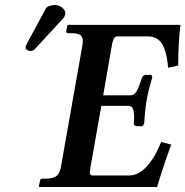

<svg xmlns="http://www.w3.org/2000/svg" viewBox="-20 -745 739 765"><path d="M137.2 0 134.8 -2 139.2 -23.9Q140.6 -33.2 147.9 -33.2H161.1Q190.4 -33.2 203.9 -43Q217.3 -52.7 222.2 -77.1L309.1 -568.8Q310.1 -574.2 310.1 -581.1Q310.1 -598.1 299.3 -605.5Q288.6 -612.8 264.2 -612.8H250Q242.7 -612.8 244.1 -621.1L248 -644L251 -646H699.2Q689.9 -572.3 689.9 -483.9L649.9 -475.1Q647.9 -498.5 644.5 -516.6Q641.1 -534.7 633.1 -555.7Q625 -576.7 609.1 -588.4Q593.3 -600.1 570.8 -600.1H445.8Q433.1 -600.1 426.8 -570.8L391.1 -365.2H499Q515.1 -365.2 524.7 -382.1Q534.2 -398.9 545.9 -436Q545.9 -439.5 551 -443.1Q556.2 -446.8 563 -446.8H583L586.9 -437Q569.8 -380.4 564 -344.2Q557.1 -301.8 554.2 -251L546.9 -242.2H526.9Q520 -242.2 516.1 -245.4Q512.2 -248.5 513.2 -252Q514.2 -262.2 514.2 -279.8Q514.2 -301.3 509.3 -312.3Q504.4 -323.2 492.2 -323.2H383.8L339.8 -75.2Q337.9 -60.5 337.9 -59.1Q337.9 -45.9 348.1 -45.9H495.1Q532.7 -45.9 565.7 -82.8Q598.6 -119.6 622.1 -179.2L662.1 -168.9Q628.4 -76.2 606 0ZM199.2 -725.1Q213.9 -725.1 227.1 -715.1Q240.2 -705.1 240.2 -691.9V-688Q236.8 -676.8 231 -670.9L118.2 -548.8Q111.8 -542 100.1 -542Q94.2 -542 88.1 -545.9Q82 -549.8 82 -555.2Q82 -561 85 -566.9L162.1 -710Q166 -717.8 177.2 -721.4Q188.5 -725.1 199.2 -725.1Z"/></svg>

Font: Linux Libertine
Style: Bold Italic
Weight: 700
Italic angle: -11.5°
Designer: Philipp H. Poll
Foundry: Philipp H. Poll
Version: Version 4.0.5